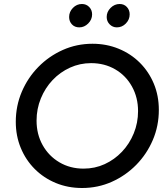

<svg xmlns="http://www.w3.org/2000/svg" viewBox="-20 -930 835 961"><path d="M391 11Q320 11 259.5 -14Q199 -39 154 -84Q109 -129 84 -189.5Q59 -250 59 -320Q59 -400 89 -470.5Q119 -541 172 -595Q225 -649 294.5 -680Q364 -711 443 -711Q513 -711 574 -686Q635 -661 680 -616Q725 -571 750 -511Q775 -451 775 -380Q775 -300 745 -229.5Q715 -159 662 -105Q609 -51 539.5 -20Q470 11 391 11ZM398 -86Q455 -86 504 -108.5Q553 -131 590.5 -170.5Q628 -210 649.5 -262.5Q671 -315 671 -374Q671 -442 640.5 -497Q610 -552 556.5 -583Q503 -614 436 -614Q380 -614 330.5 -591.5Q281 -569 243.5 -529.5Q206 -490 184.5 -437.5Q163 -385 163 -326Q163 -258 193.5 -203.5Q224 -149 277.5 -117.5Q331 -86 398 -86ZM377 -793Q354 -793 340 -808Q326 -823 326 -845Q326 -871 345 -890.5Q364 -910 390 -910Q412 -910 426.5 -895Q441 -880 441 -858Q441 -832 421.5 -812.5Q402 -793 377 -793ZM565 -793Q544 -793 529 -808Q514 -823 514 -845Q514 -871 533.5 -890.5Q553 -910 579 -910Q601 -910 615 -895Q629 -880 629 -858Q629 -832 610 -812.5Q591 -793 565 -793Z"/></svg>

Font: Red Hat Display SemiBold
Style: Italic
Weight: 600
Italic angle: -12°
Designer: Pentagram, MCKL
Foundry: Pentagram, MCKL
Version: Version 1.023